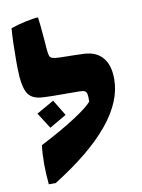

<svg xmlns="http://www.w3.org/2000/svg" viewBox="-86 -812 649 880"><g transform="rotate(-10 239.0 -372.0)"><path d="M64 -85Q64 -136 69 -173Q169 -225 233 -266.5Q297 -308 317 -332Q318 -356 315.5 -367Q313 -378 305.5 -382Q298 -386 280 -386Q129 -386 103 -389Q62 -393 44.5 -417.5Q27 -442 22 -499Q20 -535 20 -570Q20 -665 25 -725Q55 -736 95 -744.5Q135 -753 153 -753Q157 -729 164 -643L167 -602Q169 -580 172.5 -571Q176 -562 185 -559Q194 -556 215 -555L255 -554Q283 -554 333 -552Q389 -549 418.5 -514Q448 -479 448 -414Q448 -208 101 9H69Q64 -44 64 -85ZM74 -319 155 -365 200 -291 121 -245Z"/></g></svg>

Font: Suez One
Style: Regular
Weight: 400
Designer: Michal Sahar
Foundry: Hagilda
Version: Version 1.001